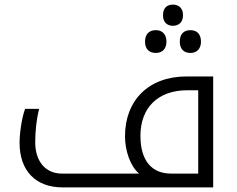

<svg xmlns="http://www.w3.org/2000/svg" viewBox="-20 -814 1031 834"><path d="M731 -702C755 -702 775 -716 775 -748C775 -779 756 -794 731 -794C706 -794 688 -780 688 -748C688 -717 706 -702 731 -702ZM657 -584C686 -584 703 -603 703 -633C703 -664 686 -683 657 -683C630 -683 610 -668 610 -633C610 -599 630 -584 657 -584ZM807 -584C836 -584 853 -603 853 -633C853 -664 837 -683 807 -683C777 -683 761 -665 761 -633C761 -602 778 -584 807 -584ZM252 0H906V-482H791C626 -482 523 -379 523 -222C523 -161 545 -93 584 -60H249C176 -60 133 -115 133 -196C133 -242 138 -295 150 -341H89C74 -301 65 -233 65 -194C65 -73 134 0 252 0ZM841 -60H723C640 -60 590 -115 590 -224C590 -346 666 -422 794 -422H841Z"/></svg>

Font: Noto Kufi Arabic Light
Style: Regular
Weight: 300
Designer: Monotype Design Team, David Williams, Khaled Hosny
Foundry: Google LLC
Version: Version 2.109